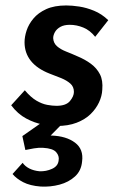

<svg xmlns="http://www.w3.org/2000/svg" viewBox="-20 -453 456 704"><path d="M187 9Q168 9 137.5 3.5Q107 -2 76 -18.5Q45 -35 21 -67L71 -122Q93 -96 113.5 -84Q134 -72 153 -68.5Q172 -65 187 -65Q222 -65 236.5 -82.5Q251 -100 251 -116Q251 -135 238 -146.5Q225 -158 204.5 -166.5Q184 -175 162 -183Q116 -201 93 -230Q70 -259 70 -298Q70 -318 77.5 -341Q85 -364 102.5 -385Q120 -406 149.5 -419.5Q179 -433 223 -433Q244 -433 270.5 -429Q297 -425 325 -413.5Q353 -402 377 -379L329 -318Q310 -342 285.5 -352Q261 -362 236 -362Q215 -362 201.5 -354.5Q188 -347 181.5 -335.5Q175 -324 175 -313Q176 -295 189 -283.5Q202 -272 222.5 -264Q243 -256 263 -247Q292 -235 313.5 -219Q335 -203 346.5 -180.5Q358 -158 355 -124Q354 -101 343 -77.5Q332 -54 312 -34.5Q292 -15 261 -3Q230 9 187 9ZM63 144Q72 157 88 165Q104 173 125 175Q149 176 171 166Q193 156 195 135Q198 119 186 105Q174 91 138 89Q122 88 104.5 91Q87 94 73 97L62 46L132 -3L210 -1L133 77L114 50Q126 47 140.5 45Q155 43 169 44Q223 46 255 70Q287 94 281 139Q278 173 255 194Q232 215 198.5 224Q165 233 129 231Q90 228 65 215Q40 202 26 185Z"/></svg>

Font: Josefin Sans Thin Medium
Style: Italic
Weight: 500
Italic angle: -7°
Version: Version 2.000